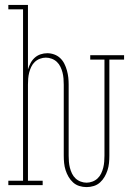

<svg xmlns="http://www.w3.org/2000/svg" viewBox="-20 -755 540 783"><path d="M333 8Q318 8 303.5 3.5Q289 -1 278 -11Q267 -21 259.5 -34Q252 -47 247.5 -61Q243 -75 241.5 -90Q240 -105 240 -120V-410Q240 -422 239 -434.5Q238 -447 235 -459Q232 -471 226.5 -482.5Q221 -494 212 -502.5Q203 -511 191 -515.5Q179 -520 167 -520Q155 -520 143 -515.5Q131 -511 122 -502.5Q113 -494 107.5 -482.5Q102 -471 99 -459Q96 -447 95 -434.5Q94 -422 94 -410V-18H154V0H14V-18H74V-717H14V-735H94V-472Q98 -485 104.5 -497.5Q111 -510 121.5 -519.5Q132 -529 145.5 -533.5Q159 -538 173 -538Q187 -538 201 -533Q215 -528 225.5 -518Q236 -508 242.5 -495Q249 -482 253 -467.5Q257 -453 258.5 -439Q260 -425 260 -410V-120Q260 -108 261 -95.5Q262 -83 265 -71Q268 -59 273.5 -47.5Q279 -36 288 -27.5Q297 -19 309 -14.5Q321 -10 333 -10Q345 -10 357 -14.5Q369 -19 378 -27.5Q387 -36 392.5 -47.5Q398 -59 401 -71Q404 -83 405 -95.5Q406 -108 406 -120V-512H348V-530H486V-512H426V-120Q426 -105 424.5 -90Q423 -75 418.5 -61Q414 -47 406.5 -34Q399 -21 388 -11Q377 -1 362.5 3.5Q348 8 333 8Z"/></svg>

Font: Iosevka Slab Thin
Style: Regular
Weight: 100
Monospace: yes
Designer: Belleve Invis
Foundry: Belleve Invis
Version: Version 11.1.0; ttfautohint (v1.8.3)